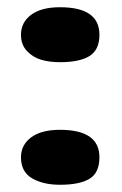

<svg xmlns="http://www.w3.org/2000/svg" viewBox="-20 -503 338 531"><path d="M38 -68Q38 -102 66 -123Q94 -144 146 -144Q255 -144 255 -68Q255 -25 227.5 -8.5Q200 8 146 8Q99 8 68.5 -10Q38 -28 38 -68ZM38 -407Q38 -441 66 -462Q94 -483 146 -483Q255 -483 255 -407Q255 -365 227.5 -348Q200 -331 146 -331Q116 -331 93 -338Q70 -345 54 -362.5Q38 -380 38 -407Z"/></svg>

Font: Coiny
Style: Regular
Weight: 400
Version: Version 001.001